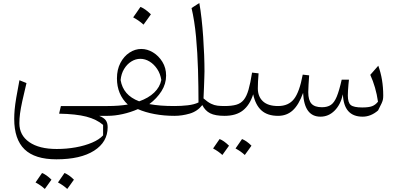

<svg xmlns="http://www.w3.org/2000/svg" viewBox="-20 -756 2593 1253"><path d="M152.8 -213.9Q135.7 -143.6 125.5 -96.2Q115.2 -48.8 110.8 -15.4Q106.4 18.1 106.4 48.3Q106.4 126.5 170.9 171.4Q235.4 216.3 350.1 216.3Q414.1 216.3 473.9 205.6Q533.7 194.8 580.8 174.8Q627.9 154.8 652.8 127.4V59.1Q610.4 22.5 543.2 5.1Q476.1 -12.2 365.7 -14.2L377.4 -64H682.1V0H627Q657.2 11.7 669.9 28.6Q682.6 45.4 682.6 74.2Q682.6 170.9 594.2 227.3Q505.9 283.7 348.1 283.7Q207.5 283.7 140.1 218.5Q72.8 153.3 72.8 20Q72.8 -9.3 75.7 -41.5Q78.6 -73.7 86.2 -119.1Q93.8 -164.6 106.9 -232.4ZM272.5 477.1Q246.6 453.1 211.9 434.6Q234.4 403.3 254.4 373Q281.7 383.3 315.9 416.5Q297.4 443.4 272.5 477.1ZM358.4 434.6Q378.4 406.2 400.9 373Q430.7 384.8 462.4 416.5Q451.7 431.6 440.9 446.8Q430.2 461.9 418.9 477.1Q393.1 453.1 358.4 434.6Z M901.9 -436.5Q941.4 -436.5 978.5 -414.1Q1015.6 -391.6 1039.8 -352.3Q1064 -313 1064 -262.7Q1064 -208.5 1033.9 -161.1Q1003.9 -113.8 954.6 -76.7Q989.3 -70.3 1029.3 -67.1Q1069.3 -64 1118.2 -64H1118.7V0H1118.2Q1050.3 0 989 -11.5Q927.7 -22.9 879.9 -43.9Q832 -22.9 780.5 -11.5Q729 0 682.1 0Q667.5 0 667.5 -30.8V-33.2Q667.5 -64 682.1 -64Q754.9 -64 814 -73.7Q743.2 -140.1 743.2 -244.6Q743.2 -302.2 765.9 -345.5Q788.6 -388.7 825 -412.6Q861.3 -436.5 901.9 -436.5ZM896 -372.1Q864.7 -372.1 836.7 -354.5Q808.6 -336.9 789.8 -305.7Q771 -274.4 767.1 -233.4Q775.4 -184.1 804.9 -149.7Q834.5 -115.2 888.2 -94.7Q949.2 -116.2 986.3 -151.9Q1023.4 -187.5 1032.7 -233.9Q1026.4 -274.9 1005.6 -305.9Q984.9 -336.9 956.1 -354.5Q927.2 -372.1 896 -372.1ZM896.5 -710.9Q911.1 -705.1 928 -693.6Q944.8 -682.1 964.8 -662.6Q953.1 -646 941.2 -629.2Q929.2 -612.3 916.5 -595.2Q901.4 -609.4 884 -621.3Q866.7 -633.3 849.1 -642.6Q861.3 -659.7 872.8 -676.3Q884.3 -692.9 896.5 -710.9Z M1280.8 -736.3Q1289.1 -690.4 1295.4 -633.5Q1301.8 -576.7 1305.9 -516.1Q1310.1 -455.6 1312.3 -397.5Q1314.5 -339.4 1314.5 -291Q1314.5 -279.8 1313.5 -252Q1312.5 -224.1 1311.3 -187.7Q1310.1 -151.4 1308.1 -113.8Q1335.4 -89.8 1356.9 -79.3Q1378.4 -68.8 1399.2 -66.4Q1419.9 -64 1444.8 -64H1445.3V0H1444.8Q1384.8 0 1351.8 -16.6Q1318.8 -33.2 1300.3 -70.3Q1268.1 -29.3 1218 -14.6Q1168 0 1118.7 0Q1104 0 1104 -30.8V-33.2Q1104 -64 1118.7 -64Q1162.1 -64 1204.8 -68.8Q1247.6 -73.7 1275.4 -87.4Q1275.4 -189.5 1272.2 -300.5Q1269 -411.6 1259.3 -516.4Q1249.5 -621.1 1230 -703.6Z M1431.2 255.4Q1405.3 231.4 1370.6 212.9Q1393.1 181.6 1413.1 151.4Q1440.4 161.6 1474.6 194.8Q1456.1 221.7 1431.2 255.4ZM1517.1 212.9Q1537.1 184.6 1559.6 151.4Q1589.4 163.1 1621.1 194.8Q1610.4 210 1599.6 225.1Q1588.9 240.2 1577.6 255.4Q1551.8 231.4 1517.1 212.9ZM1445.3 0Q1430.7 0 1430.7 -30.8V-33.2Q1430.7 -64 1445.3 -64Q1491.7 -64 1521.7 -72.5Q1551.8 -81.1 1570.6 -104.2Q1589.4 -127.4 1601.8 -170.4Q1614.3 -213.4 1625 -282.2L1667.5 -277.3Q1665 -248.5 1663.8 -223.9Q1662.6 -199.2 1662.6 -179.7Q1662.6 -126 1695.8 -95Q1729 -64 1794.4 -64H1794.9V0H1794.4Q1726.1 0 1686.8 -34.9Q1647.5 -69.8 1632.3 -140.6Q1610.4 -71.3 1565.7 -35.6Q1521 0 1445.3 0Z M2346.7 5.4Q2223.1 5.4 2217.8 -140.6Q2202.6 -72.8 2163.3 -33.7Q2124 5.4 2071.3 5.4Q1965.3 5.4 1958 -149.9Q1930.2 -72.3 1890.9 -36.1Q1851.6 0 1794.9 0Q1780.3 0 1780.3 -30.8V-33.2Q1780.3 -64 1794.9 -64Q1862.8 -64 1898.7 -109.9Q1934.6 -155.8 1955.6 -269L1997.6 -264.2Q1995.6 -238.3 1993.7 -205.1Q1991.7 -171.9 1991.7 -154.8Q1991.7 -102.5 2012.7 -79.3Q2033.7 -56.2 2081.1 -56.2Q2116.7 -56.2 2139.2 -71.3Q2161.6 -86.4 2177.7 -125.5Q2193.8 -164.6 2210 -236.3H2257.3Q2255.9 -225.6 2254.2 -206.3Q2252.4 -187 2251.2 -166.7Q2250 -146.5 2250 -132.8Q2250 -86.4 2269 -70.6Q2288.1 -54.7 2344.2 -54.7Q2386.2 -54.7 2408.2 -63Q2430.2 -71.3 2446.8 -92.3Q2439.9 -140.6 2427.2 -184.3Q2414.6 -228 2396.5 -267.6L2448.7 -327.1Q2481 -238.8 2481 -132.8Q2481 -118.2 2479.2 -107.9Q2477.5 -97.7 2470.5 -82Q2463.4 -66.4 2447.3 -35.2Q2400.4 5.4 2346.7 5.4Z"/></svg>

Font: Pinar DS1-Light
Style: Regular
Weight: 300
Designer: Amin Abedi
Version: Version 2.000